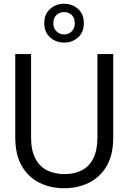

<svg xmlns="http://www.w3.org/2000/svg" viewBox="-20 -987 682 1019"><path d="M320 12Q248 12 189.5 -17Q131 -46 96 -105.5Q61 -165 61 -258V-700H145V-257Q145 -189 167.5 -146Q190 -103 230 -83Q270 -63 322 -63Q375 -63 414 -83Q453 -103 475 -146Q497 -189 497 -257V-700H581V-258Q581 -165 546 -105.5Q511 -46 452 -17Q393 12 320 12ZM320 -761Q277 -761 246 -788.5Q215 -816 215 -864Q215 -912 246 -939.5Q277 -967 320 -967Q364 -967 394.5 -939.5Q425 -912 425 -864Q425 -816 394.5 -788.5Q364 -761 320 -761ZM320 -804Q344 -804 360.5 -820.5Q377 -837 377 -864Q377 -892 360.5 -907.5Q344 -923 320 -923Q297 -923 280 -907.5Q263 -892 263 -864Q263 -837 280 -820.5Q297 -804 320 -804Z"/></svg>

Font: DM Sans 28pt
Style: Regular
Weight: 400
Version: Version 4.004;gftools[0.9.30]